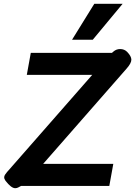

<svg xmlns="http://www.w3.org/2000/svg" viewBox="-20 -978 711 1010"><path d="M60 12Q39 12 9 -27Q2 -37 2 -45Q2 -52 6.5 -59Q11 -66 17 -73Q23 -80 25 -82L465 -584H121L142 -700H569L577 -707Q592 -720 612 -720Q634 -720 649 -705Q671 -682 671 -664Q671 -645 645 -616L207 -116H576L555 0H91L76 8Q69 12 60 12ZM476 -958H625L468 -769H359Z"/></svg>

Font: Niramit
Style: Bold Italic
Weight: 700
Italic angle: -10°
Designer: Katatrad Aksorn Co.,Ltd.
Foundry: Cadson Demak Co.,Ltd.
Version: Version 1.001; ttfautohint (v1.6)